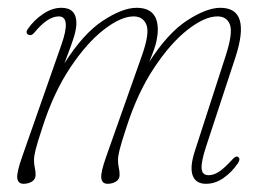

<svg xmlns="http://www.w3.org/2000/svg" viewBox="-20 -452 660 480"><path d="M245.5 -60.5 335.5 -315Q354.5 -369.5 346 -390.2Q337.5 -411 314 -411Q282.5 -411 239.8 -378Q197 -345 155.8 -283.2Q114.5 -221.5 86.5 -135Q72.5 -92.5 68.8 -76.8Q65 -61 65 -53Q65 -41 67 -32.8Q69 -24.5 69 -14.5Q69 -4 60 1.8Q51 7.5 39 7.5Q25 7.5 23.2 -6.8Q21.5 -21 35.5 -60.5L133.5 -340Q158.5 -411 127 -411Q99 -411 66 -370.5Q58 -361 50.5 -365.5Q43 -370 49.5 -379.5Q65 -402 87.8 -417.2Q110.5 -432.5 133.5 -432.5Q171 -432.5 171 -394Q171 -381 165.5 -362Q160 -343 141 -293.5Q188 -368 237.2 -400.2Q286.5 -432.5 321.5 -432.5Q374.5 -432.5 374.5 -378Q374.5 -365 371 -348.5Q367.5 -332 353 -297Q399.5 -369.5 448 -401Q496.5 -432.5 531 -432.5Q609 -432.5 568.5 -308.5L495 -85Q483 -48.5 484 -31.2Q485 -14 501.5 -14Q514 -14 527.2 -22.5Q540.5 -31 560.5 -53Q570 -63.5 575.5 -59.5Q582 -54.5 574.5 -43.5Q559.5 -21.5 538.8 -7Q518 7.5 495 7.5Q469.5 7.5 461.8 -13Q454 -33.5 467 -74L545 -315Q562.5 -370 554.8 -390.5Q547 -411 523.5 -411Q492 -411 449.5 -378Q407 -345 365.8 -283.2Q324.5 -221.5 296.5 -135Q282.5 -92.5 278.8 -76.8Q275 -61 275 -53Q275 -41 277 -32.8Q279 -24.5 279 -14.5Q279 -4 270 1.8Q261 7.5 249 7.5Q235 7.5 233.2 -6.8Q231.5 -21 245.5 -60.5Z"/></svg>

Font: Fraunces144ptSuperSoftThinItalic
Style: Italic
Weight: 100
Italic angle: -16°
Version: Version 1.000;[0bf87f6ff]